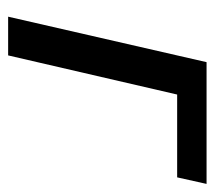

<svg xmlns="http://www.w3.org/2000/svg" viewBox="-48 -480 528 472"><g transform="rotate(90 216.0 -244.0)"><path d="M21 0 132.8 -487.8H432.1L416 -415.5H212.4L116.2 0Z"/></g></svg>

Font: Acari Sans Medium
Style: Italic
Weight: 500
Italic angle: -13°
Designer: Alfredo Marco Pradil and Stefan Peev
Foundry: Hanken Design Co.
Version: Version 1.045